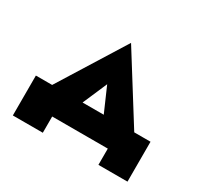

<svg xmlns="http://www.w3.org/2000/svg" viewBox="-125 -663 971 921"><g transform="rotate(30 360.0 -202.5)"><path d="M357 -266 460 -30 623 -70 357 -495 92 -70 255 -30ZM514 0V90H675V-131H40V90H206V0Z"/></g></svg>

Font: Jost ExtraBold
Style: Regular
Weight: 800
Version: Version 3.710